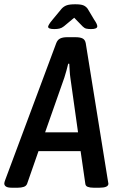

<svg xmlns="http://www.w3.org/2000/svg" viewBox="-44 -876 554 898"><path d="M12 2Q-8 2 -16 -3.5Q-24 -9 -24 -18Q-24 -23 -19 -36L219 -674Q225 -690 237.5 -696Q250 -702 270 -702H309Q331 -702 342.5 -696Q354 -690 357 -674L459 -41Q460 -32 461.5 -26Q463 -20 463 -17Q463 2 421 2H394Q377 2 366.5 -2Q356 -6 355 -17L333 -169H136L83 -17Q79 -6 67 -2Q55 2 39 2ZM257 -513 167 -257H321L285 -513Q283 -526 282 -544Q281 -562 280 -578H275Q271 -562 266.5 -545Q262 -528 257 -513ZM210 -740Q181 -740 181 -751Q181 -754 185.5 -762Q190 -770 201 -783L244 -835Q254 -846 267.5 -851Q281 -856 308 -856Q334 -856 346 -851Q358 -846 366 -835L397 -783Q404 -773 407.5 -765.5Q411 -758 411 -753Q411 -740 382 -740Q369 -740 360 -742Q351 -744 343 -752L303 -793L255 -753Q245 -745 234.5 -742.5Q224 -740 210 -740Z"/></svg>

Font: Asap Condensed Condensed Medium
Style: Italic
Weight: 500
Width: 3
Italic angle: -6°
Designer: Pablo Cosgaya
Foundry: Omnibus-Type
Version: Version 3.001; ttfautohint (v1.8.4.7-5d5b)